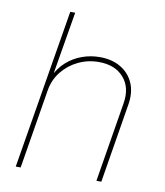

<svg xmlns="http://www.w3.org/2000/svg" viewBox="-82 -796 741 863"><g transform="rotate(10 288.5 -364.0)"><path d="M130.4 -362.8 70.8 0H48.3L168.9 -727.5H191.4L140.6 -425.3H134.8Q153.8 -467.3 185.1 -494.9Q216.3 -522.5 255.1 -536.4Q293.9 -550.3 335.4 -550.3Q391.6 -550.3 431.4 -526.6Q471.2 -502.9 489.5 -460.9Q507.8 -418.9 498.5 -362.8L439 0H416.5L476.1 -362.8Q488.8 -437 449.2 -482.4Q409.7 -527.8 335.4 -527.8Q284.7 -527.8 241 -506.6Q197.3 -485.4 167.7 -448Q138.2 -410.6 130.4 -362.8Z"/></g></svg>

Font: Inter 16pt Thin
Style: Italic
Weight: 250
Italic angle: -9.3988°
Version: Version 4.001;git-66647c0bb